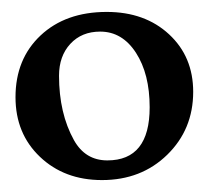

<svg xmlns="http://www.w3.org/2000/svg" viewBox="-20 -696 350 322"><path d="M304 -542Q304 -479 260.5 -436.5Q217 -394 151 -394Q88 -394 47 -433Q6 -472 6 -533Q6 -597 48 -636.5Q90 -676 159 -676Q223 -676 263.5 -638.5Q304 -601 304 -542ZM231 -516Q231 -572 208 -607.5Q185 -643 148 -643Q117 -643 98 -622.5Q79 -602 79 -569Q79 -506 104 -461Q123 -427 160 -427Q231 -427 231 -516Z"/></svg>

Font: STIX
Style: Regular
Weight: 400
Designer: MicroPress Inc., with final additions and corrections provided by Coen Hoffman, Elsevier (retired)
Version: Version 1.1.1